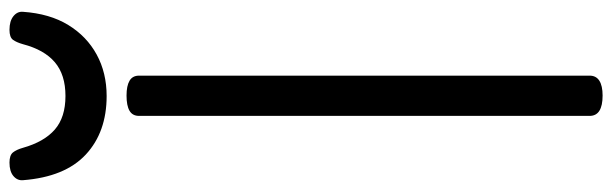

<svg xmlns="http://www.w3.org/2000/svg" viewBox="-474 -834 1322 415"><g transform="rotate(-90 187.5 -627.0)"><path d="M188 14Q166 14 155 7Q144 0 144 -14V-988Q144 -1002 155 -1008.5Q166 -1015 188 -1015Q209 -1015 220 -1008.5Q231 -1002 231 -988V-14Q231 0 220 7Q209 14 188 14ZM187 -1058Q109 -1058 60.5 -1103Q12 -1148 5 -1239Q4 -1251 14 -1259.5Q24 -1268 43 -1268Q59 -1268 65 -1260.5Q71 -1253 75 -1239Q88 -1193 114.5 -1170Q141 -1147 187 -1147Q233 -1147 260 -1170Q287 -1193 299 -1239Q303 -1253 308.5 -1260.5Q314 -1268 330 -1268Q349 -1268 359.5 -1259.5Q370 -1251 369 -1239Q365 -1181 340.5 -1141Q316 -1101 276.5 -1079.5Q237 -1058 187 -1058Z"/></g></svg>

Font: Playwrite ES
Style: Regular
Weight: 400
Designer: Veronika Burian, José Scaglione
Foundry: TypeTogether
Version: Version 1.002